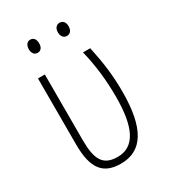

<svg xmlns="http://www.w3.org/2000/svg" viewBox="-176 -795 800 897"><g transform="rotate(-30 224.0 -347.0)"><path d="M103 -668C103 -648 113 -633 131 -633C149 -633 159 -647 159 -668C159 -690 149 -704 131 -704C113 -704 103 -689 103 -668ZM260 -669C260 -648 271 -633 289 -633C307 -633 318 -647 318 -669C318 -690 307 -704 289 -704C271 -704 260 -689 260 -669ZM210 10C325 10 383 -81 383 -278C383 -370 373 -439 354 -529H315C337 -441 345 -353 345 -273C345 -111 305 -25 212 -25C133 -25 109 -71 109 -175V-529H72V-173C72 -40 116 10 210 10Z"/></g></svg>

Font: Noto Sans Condensed ExtraLight
Style: Regular
Weight: 200
Width: 3
Designer: Monotype Design Team
Foundry: Monotype Imaging Inc.
Version: Version 2.013